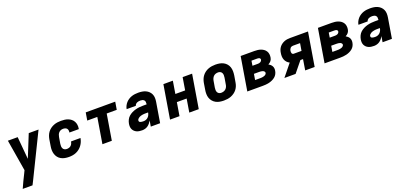

<svg xmlns="http://www.w3.org/2000/svg" viewBox="28 -1557 5944 2802"><g transform="rotate(-20 3000.0 -156.5)"><path d="M207 215H55Q78 164 101.5 113.5Q125 63 151 13L173 -33L92 -520H244L275 -172L416 -520H568L237 156Z M851 8Q818 8 787 2Q756 -4 729.5 -18.5Q703 -33 684.5 -56.5Q666 -80 656.5 -109.5Q647 -139 646.5 -171Q646 -203 652 -235L668 -335Q673 -363 683.5 -390Q694 -417 712 -440.5Q730 -464 754.5 -481.5Q779 -499 806 -509.5Q833 -520 861 -524Q889 -528 917 -528Q946 -528 974 -524.5Q1002 -521 1027.5 -511Q1053 -501 1074 -484Q1095 -467 1108 -443.5Q1121 -420 1125 -392Q1129 -364 1124 -335L1123 -325H977V-329Q980 -345 977 -361Q974 -377 964 -388Q954 -399 938.5 -403.5Q923 -408 907 -408Q889 -408 871.5 -401.5Q854 -395 841 -381Q828 -367 821.5 -350Q815 -333 812 -316L795 -216Q792 -197 793 -178Q794 -159 802 -143.5Q810 -128 826 -120Q842 -112 861 -112Q877 -112 894 -117Q911 -122 924 -134Q937 -146 944.5 -162Q952 -178 955 -194V-195H1101V-193Q1096 -165 1085 -138Q1074 -111 1056 -86.5Q1038 -62 1014 -43Q990 -24 963 -12.5Q936 -1 907.5 3.5Q879 8 851 8Z M1371 0 1437 -400H1281L1301 -520H1759L1739 -400H1583L1517 0Z M1989 8Q1966 8 1944.5 5Q1923 2 1903.5 -6.5Q1884 -15 1869 -29.5Q1854 -44 1845 -62.5Q1836 -81 1834.5 -103Q1833 -125 1837 -148Q1842 -177 1855.5 -205.5Q1869 -234 1892.5 -255Q1916 -276 1944.5 -290Q1973 -304 2002.5 -312Q2032 -320 2061.5 -323Q2091 -326 2120 -326H2176L2177 -333Q2179 -349 2177 -364.5Q2175 -380 2164.5 -391Q2154 -402 2139.5 -406Q2125 -410 2109 -410Q2096 -410 2082.5 -408Q2069 -406 2056.5 -400.5Q2044 -395 2034 -384Q2024 -373 2021 -360H1878Q1882 -385 1894.5 -410Q1907 -435 1925 -455Q1943 -475 1966.5 -490Q1990 -505 2015.5 -513.5Q2041 -522 2067 -525Q2093 -528 2118 -528Q2148 -528 2177.5 -523.5Q2207 -519 2233 -507Q2259 -495 2279 -475.5Q2299 -456 2310.5 -430Q2322 -404 2323 -374Q2324 -344 2319 -314L2267 0H2122L2137 -90Q2126 -70 2110.5 -51Q2095 -32 2076 -18.5Q2057 -5 2034 1.5Q2011 8 1989 8ZM2052 -110Q2071 -110 2089.5 -117Q2108 -124 2122.5 -138.5Q2137 -153 2145 -171Q2153 -189 2156 -208H2120Q2107 -208 2094 -207.5Q2081 -207 2067.5 -204.5Q2054 -202 2041 -198.5Q2028 -195 2016 -188Q2004 -181 1994 -170.5Q1984 -160 1982 -147Q1981 -139 1983.5 -132Q1986 -125 1992.5 -121Q1999 -117 2006 -115Q2013 -113 2021 -112Q2029 -111 2036.5 -110.5Q2044 -110 2052 -110Z M2421 0 2507 -520H2654L2622 -325H2774L2806 -520H2953L2867 0H2720L2754 -206H2602L2568 0Z M3257 8Q3224 8 3192.5 2.5Q3161 -3 3134 -17.5Q3107 -32 3087 -55.5Q3067 -79 3057 -108Q3047 -137 3046.5 -169.5Q3046 -202 3052 -235L3068 -335Q3073 -363 3083.5 -390Q3094 -417 3112 -440.5Q3130 -464 3154 -481.5Q3178 -499 3205.5 -509.5Q3233 -520 3260.5 -524Q3288 -528 3316 -528Q3349 -528 3380.5 -522.5Q3412 -517 3439.5 -502.5Q3467 -488 3487 -464.5Q3507 -441 3516.5 -412Q3526 -383 3526.5 -350.5Q3527 -318 3522 -285L3505 -185Q3501 -157 3490.5 -130Q3480 -103 3462 -79.5Q3444 -56 3419.5 -38.5Q3395 -21 3368 -10.5Q3341 0 3313 4Q3285 8 3257 8ZM3257 -112Q3276 -112 3294.5 -117.5Q3313 -123 3328 -136.5Q3343 -150 3351 -168Q3359 -186 3361 -204L3378 -304Q3381 -323 3380.5 -341.5Q3380 -360 3372.5 -375.5Q3365 -391 3349.5 -399.5Q3334 -408 3316 -408Q3297 -408 3278.5 -402.5Q3260 -397 3245.5 -383.5Q3231 -370 3223 -352Q3215 -334 3212 -316L3195 -216Q3192 -197 3192.5 -178.5Q3193 -160 3200.5 -144.5Q3208 -129 3223.5 -120.5Q3239 -112 3257 -112Z M3621 0 3707 -520H3919Q3945 -520 3970 -517Q3995 -514 4018.5 -505.5Q4042 -497 4061.5 -483Q4081 -469 4094 -448.5Q4107 -428 4110.5 -403Q4114 -378 4110 -352Q4108 -338 4103 -325Q4098 -312 4089.5 -301Q4081 -290 4069.5 -281Q4058 -272 4045 -266Q4061 -257 4074.5 -245Q4088 -233 4097 -217Q4106 -201 4108 -182Q4110 -163 4106 -143Q4102 -119 4089.5 -95.5Q4077 -72 4056 -55Q4035 -38 4010.5 -27Q3986 -16 3961 -10Q3936 -4 3911.5 -2Q3887 0 3863 0ZM3820 -327H3902Q3912 -327 3922 -328.5Q3932 -330 3942 -335Q3952 -340 3959 -349Q3966 -358 3968 -368Q3969 -377 3965 -384.5Q3961 -392 3953.5 -396Q3946 -400 3936.5 -401Q3927 -402 3918 -402H3832ZM3862 -118Q3872 -118 3881.5 -118.5Q3891 -119 3901 -120.5Q3911 -122 3921 -125Q3931 -128 3940 -132.5Q3949 -137 3956 -145.5Q3963 -154 3965 -163Q3967 -177 3957.5 -187Q3948 -197 3936 -201.5Q3924 -206 3909.5 -207.5Q3895 -209 3881 -209H3800L3785 -118Z M4197 0 4347 -185Q4324 -196 4306.5 -214.5Q4289 -233 4279.5 -257Q4270 -281 4269 -308Q4268 -335 4273 -362Q4276 -385 4284.5 -407.5Q4293 -430 4307.5 -449Q4322 -468 4342.5 -482.5Q4363 -497 4385 -505.5Q4407 -514 4430 -517Q4453 -520 4476 -520H4753L4667 0H4520L4547 -166H4506L4371 0ZM4447 -286H4567L4586 -400H4475Q4465 -400 4454 -396Q4443 -392 4435 -383.5Q4427 -375 4422.5 -364.5Q4418 -354 4416 -343Q4415 -333 4415 -323.5Q4415 -314 4418.5 -305Q4422 -296 4429.5 -291Q4437 -286 4447 -286Z M4821 0 4907 -520H5119Q5145 -520 5170 -517Q5195 -514 5218.5 -505.5Q5242 -497 5261.5 -483Q5281 -469 5294 -448.5Q5307 -428 5310.5 -403Q5314 -378 5310 -352Q5308 -338 5303 -325Q5298 -312 5289.5 -301Q5281 -290 5269.5 -281Q5258 -272 5245 -266Q5261 -257 5274.5 -245Q5288 -233 5297 -217Q5306 -201 5308 -182Q5310 -163 5306 -143Q5302 -119 5289.5 -95.5Q5277 -72 5256 -55Q5235 -38 5210.5 -27Q5186 -16 5161 -10Q5136 -4 5111.5 -2Q5087 0 5063 0ZM5020 -327H5102Q5112 -327 5122 -328.5Q5132 -330 5142 -335Q5152 -340 5159 -349Q5166 -358 5168 -368Q5169 -377 5165 -384.5Q5161 -392 5153.5 -396Q5146 -400 5136.5 -401Q5127 -402 5118 -402H5032ZM5062 -118Q5072 -118 5081.5 -118.5Q5091 -119 5101 -120.5Q5111 -122 5121 -125Q5131 -128 5140 -132.5Q5149 -137 5156 -145.5Q5163 -154 5165 -163Q5167 -177 5157.5 -187Q5148 -197 5136 -201.5Q5124 -206 5109.5 -207.5Q5095 -209 5081 -209H5000L4985 -118Z M5589 8Q5566 8 5544.5 5Q5523 2 5503.5 -6.5Q5484 -15 5469 -29.5Q5454 -44 5445 -62.5Q5436 -81 5434.5 -103Q5433 -125 5437 -148Q5442 -177 5455.5 -205.5Q5469 -234 5492.5 -255Q5516 -276 5544.5 -290Q5573 -304 5602.5 -312Q5632 -320 5661.5 -323Q5691 -326 5720 -326H5776L5777 -333Q5779 -349 5777 -364.5Q5775 -380 5764.5 -391Q5754 -402 5739.5 -406Q5725 -410 5709 -410Q5696 -410 5682.5 -408Q5669 -406 5656.5 -400.5Q5644 -395 5634 -384Q5624 -373 5621 -360H5478Q5482 -385 5494.5 -410Q5507 -435 5525 -455Q5543 -475 5566.5 -490Q5590 -505 5615.5 -513.5Q5641 -522 5667 -525Q5693 -528 5718 -528Q5748 -528 5777.5 -523.5Q5807 -519 5833 -507Q5859 -495 5879 -475.5Q5899 -456 5910.5 -430Q5922 -404 5923 -374Q5924 -344 5919 -314L5867 0H5722L5737 -90Q5726 -70 5710.5 -51Q5695 -32 5676 -18.5Q5657 -5 5634 1.5Q5611 8 5589 8ZM5652 -110Q5671 -110 5689.5 -117Q5708 -124 5722.5 -138.5Q5737 -153 5745 -171Q5753 -189 5756 -208H5720Q5707 -208 5694 -207.5Q5681 -207 5667.5 -204.5Q5654 -202 5641 -198.5Q5628 -195 5616 -188Q5604 -181 5594 -170.5Q5584 -160 5582 -147Q5581 -139 5583.5 -132Q5586 -125 5592.5 -121Q5599 -117 5606 -115Q5613 -113 5621 -112Q5629 -111 5636.5 -110.5Q5644 -110 5652 -110Z"/></g></svg>

Font: Iosevka Heavy Extended Oblique
Style: Regular
Weight: 900
Width: 7
Italic angle: -9°
Monospace: yes
Designer: Belleve Invis
Foundry: Belleve Invis
Version: Version 32.5.0; ttfautohint (v1.8.4)